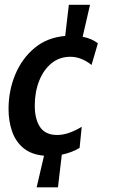

<svg xmlns="http://www.w3.org/2000/svg" viewBox="-20 -656 494 820"><path d="M320 -24.5Q304.5 -15 285.2 -7.5Q266 0 244 4.5L227.5 144H136.5L168 9Q113.5 4 80.2 -23.5Q47 -51 31.8 -94.5Q16.5 -138 16.5 -190.5Q16.5 -268.5 45 -337.2Q73.5 -406 127.5 -451Q181.5 -496 258.5 -502.5L274 -635.5H364.5L333 -499Q353.5 -495 369.8 -487.8Q386 -480.5 398 -471L371 -378.5Q351.5 -394.5 328.2 -404Q305 -413.5 280.5 -413.5Q234 -413.5 200 -385.8Q166 -358 147.2 -310.5Q128.5 -263 128.5 -205Q128.5 -147 151.2 -113.2Q174 -79.5 224 -79.5Q271.5 -79.5 329 -114.5Z"/></svg>

Font: Cabin Condensed SemiBold
Style: Italic
Weight: 600
Width: 3
Italic angle: -10°
Designer: Pablo Impallari
Foundry: Pablo Impallari. http://www.impallari.com Igino Marini. http://www.ikern.com
Version: Version 3.001; ttfautohint (v1.8.3)